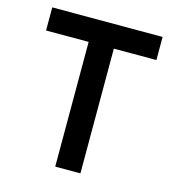

<svg xmlns="http://www.w3.org/2000/svg" viewBox="-104 -782 794 870"><g transform="rotate(15 293.0 -346.5)"><path d="M233.9 0H352.1V-585H551.8V-693.4H34.2V-585H233.9Z"/></g></svg>

Font: Cascadia Code PL SemiBold
Style: Regular
Weight: 600
Monospace: yes
Designer: Aaron Bell
Foundry: Saja Typeworks
Version: Version 2404.023